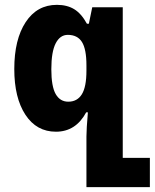

<svg xmlns="http://www.w3.org/2000/svg" viewBox="-20 -534 639 793"><path d="M337 239V30Q337 -1 343 -70H336Q293 10 211 10Q131 10 85 -60Q39 -130 39 -249Q39 -371 86 -442.5Q133 -514 215 -514Q257 -514 286.5 -496Q316 -478 339 -436H347L361 -504H487V118H599V239ZM262 -114Q299 -114 318 -144.5Q337 -175 337 -242V-264Q337 -331 318.5 -360.5Q300 -390 260 -390Q228 -390 210 -355Q192 -320 192 -248Q192 -177 210 -145.5Q228 -114 262 -114Z"/></svg>

Font: Noto Sans Armenian Condensed ExtraBold
Style: Regular
Weight: 800
Width: 3
Designer: Monotype Design Team
Foundry: Monotype Imaging Inc.
Version: Version 2.008; ttfautohint (v1.8.4.7-5d5b)